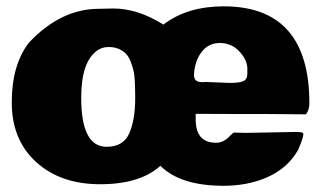

<svg xmlns="http://www.w3.org/2000/svg" viewBox="-20 -560 997 606"><path d="M292 -532.2 337.4 -533.2Q415 -533.2 495.6 -482.4Q570.8 -540 686 -540Q956.5 -540 956.5 -233.9Q956.5 -213.4 945.8 -199.2H939L813.5 -200.2H722.2Q636.7 -200.2 597.7 -200.7V-182.6Q597.7 -109.4 662.1 -109.4Q686 -109.4 706.1 -131.3Q713.9 -139.6 718.3 -141.6Q742.7 -140.6 754.4 -140.6L918.5 -143.6Q937.5 -143.6 937.5 -136.7Q937.5 -125.5 920.9 -86.9Q873 -2 753.9 20.5Q720.7 26.4 686 26.4Q549.3 26.4 486.3 -36.6Q421.9 21.5 296.4 21.5Q170.9 21.5 94 -48.6Q17.1 -118.7 17.1 -236.6Q17.1 -354.5 70.8 -424.8Q171.4 -532.2 292 -532.2ZM285.2 -399.4Q236.3 -363.3 236.3 -251.5Q236.3 -96.7 316.4 -96.7Q369.6 -96.7 388.2 -139.6Q406.7 -182.6 406.7 -249.3Q406.7 -315.9 401.9 -335.4Q397 -355 390.9 -369.1Q384.8 -383.3 376.2 -391.6Q367.7 -399.9 354.5 -405.8Q341.3 -411.6 321.5 -411.6Q301.8 -411.6 285.2 -399.4ZM628.9 -301.3 706.1 -298.3Q736.3 -298.3 748.5 -304.2Q760.7 -310.1 760.7 -327.1V-343.3Q760.7 -370.6 735.6 -397.5Q710.4 -424.3 674.1 -424.3Q637.7 -424.3 616 -395.5Q594.2 -366.7 592.3 -322.8Q592.3 -300.8 616.7 -300.8H624.5Z"/></svg>

Font: Bowlby One
Style: Regular
Weight: 400
Designer: vernon adams
Foundry: vernon adams
Version: Version 1.001